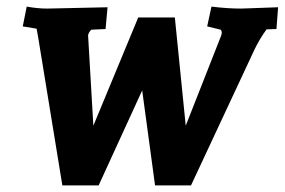

<svg xmlns="http://www.w3.org/2000/svg" viewBox="-20 -562 863 582"><path d="M818 -474 788 -473Q767 -444 752 -413L559 0H450L411 -288L279 0H169L96 -447L91 -475L49 -482L61 -542Q94 -536 123 -536L306 -540L300 -474L257 -472Q249 -465 247 -455L263 -181L399 -509H510L543 -181L650 -453Q655 -466 649 -472L608 -482L621 -542Q669 -536 711 -536L823 -540Z"/></svg>

Font: Andada SC
Style: Bold Italic
Weight: 700
Italic angle: -8.29999°
Designer: Carolina Giovagnoli
Foundry: Carolina Giovagnoli
Version: Version 1.003